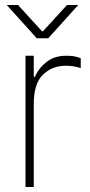

<svg xmlns="http://www.w3.org/2000/svg" viewBox="-20 -748 358 768"><path d="M82 -525H115V-441H120Q135 -476 166.5 -500.5Q198 -525 244 -525Q265 -525 276 -523Q287 -521 303 -515V-476Q284 -481 272.5 -483Q261 -485 243 -485Q189 -485 152 -449.5Q115 -414 115 -331V0H82ZM52 -728 148 -623H152L248 -728H293L173 -595H127L7 -728Z"/></svg>

Font: Be Vietnam Thin
Style: Regular
Weight: 100
Designer: Gabriel Lam
Foundry: TypeRant
Version: Version 4.000